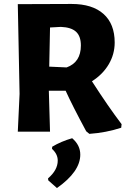

<svg xmlns="http://www.w3.org/2000/svg" viewBox="-20 -666 647 971"><path d="M342 -646Q447 -646 503.5 -595.5Q560 -545 560 -451Q560 -392 530 -341Q500 -290 445 -255Q528 -126 595 -38L593 -20Q517 5 432 11L416 -2Q347 -130 312 -207H227L233 0H70L79 -191L70 -645H71ZM288 -530 233 -527 229 -329 317 -325Q389 -351 389 -436Q389 -483 364.5 -505.5Q340 -528 288 -530ZM345 33Q386 68 386 116Q386 202 268 285L224 246L223 236Q272 194 272 146Q272 113 243 87L244 76Q289 49 345 33Z"/></svg>

Font: Alegreya Sans SC ExtraBold
Style: Regular
Weight: 800
Designer: Juan Pablo del Peral
Foundry: Huerta Tipografica
Version: Version 2.007